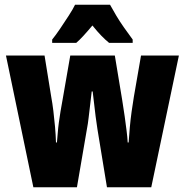

<svg xmlns="http://www.w3.org/2000/svg" viewBox="-20 -786 776 806"><path d="M389 -244Q385 -269 381.5 -296.5Q378 -324 375 -351.5Q372 -379 369 -402H365Q362 -375 358.5 -346.5Q355 -318 352 -291.5Q349 -265 345 -245L303 0H120L5 -553H167L195 -380Q200 -353 204 -320.5Q208 -288 211 -254Q214 -220 215 -188H219Q221 -208 222.5 -228.5Q224 -249 227 -271.5Q230 -294 234 -318Q238 -342 243 -369L275 -553H462L493 -366Q499 -330 503.5 -297Q508 -264 511.5 -236.5Q515 -209 516 -188H520Q522 -219 525 -252Q528 -285 532.5 -317.5Q537 -350 542 -380L572 -553H731L615 0H429ZM442 -766Q454 -744 468 -720.5Q482 -697 499.5 -672Q517 -647 537 -620V-606H438Q423 -618 405.5 -636Q388 -654 368 -679Q347 -654 330 -635.5Q313 -617 300 -606H199V-620Q213 -637 232 -665Q251 -693 269 -721Q287 -749 295 -766Z"/></svg>

Font: Noto Sans Khmer ExtraCondensed Black
Style: Regular
Weight: 900
Width: 2
Designer: Danh Hong and the Monotype Design Team
Foundry: Monotype Imaging Inc.
Version: Version 2.004